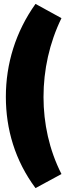

<svg xmlns="http://www.w3.org/2000/svg" viewBox="-20 -773 335 984"><path d="M162 191 295 119C232 -5 203 -141 203 -276C203 -414 233 -553 295 -680L162 -753C60 -610 10 -446 10 -277C10 -111 57 50 162 191Z"/></svg>

Font: Fixel Text Black
Style: Regular
Weight: 900
Width: 4
Designer: AlfaBravo + MacPaw
Foundry: Kyrylo Tkachov, Marchela Mozhyna, Serhii Makarenko, Maria Weinstein, Zakhar Kryvoshyya
Version: Version 1.211